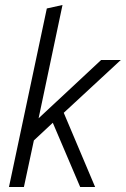

<svg xmlns="http://www.w3.org/2000/svg" viewBox="-20 -751 505 771"><path d="M16 0 168 -717 231 -731 135 -276 386 -510H465L236 -298L362 0H302L192 -258L116 -187L76 0Z"/></svg>

Font: Radio Canada Condensed Light
Style: Italic
Weight: 300
Width: 3
Italic angle: -12°
Designer: Charles Daoud, Etienne Aubert Bonn, Alexandre Saumier Demers, Jacques Le Bailly
Foundry: Radio-Canada
Version: Version 2.104; ttfautohint (v1.8.4.7-5d5b);gftools[0.9.28.de